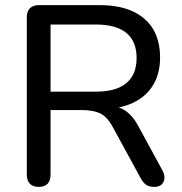

<svg xmlns="http://www.w3.org/2000/svg" viewBox="-20 -725 713 752"><path d="M131 7Q109 7 97 -5.5Q85 -18 85 -41V-658Q85 -681 97.5 -693Q110 -705 132 -705H370Q484 -705 545.5 -651.5Q607 -598 607 -500Q607 -436 579 -390.5Q551 -345 498 -321Q445 -297 370 -297L380 -311H402Q442 -311 471.5 -291Q501 -271 524 -227L616 -58Q625 -42 624 -27Q623 -12 613 -2.5Q603 7 584 7Q564 7 552 -1.5Q540 -10 531 -27L423 -225Q401 -267 373 -280.5Q345 -294 298 -294H178V-41Q178 -18 166.5 -5.5Q155 7 131 7ZM178 -366H355Q435 -366 475 -399.5Q515 -433 515 -498Q515 -563 475 -596Q435 -629 355 -629H178Z"/></svg>

Font: Nunito Medium
Style: Regular
Weight: 500
Designer: Vernon Adams
Foundry: Vernon Adams
Version: Version 3.602